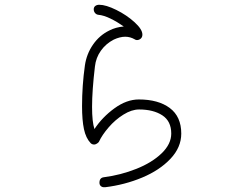

<svg xmlns="http://www.w3.org/2000/svg" viewBox="-20 -785 1040 805"><path d="M740 -225Q740 -167 694.5 -119Q649 -71 576 -40.5Q503 -10 421 0H416Q408 0 402.5 -5Q397 -10 397 -19Q397 -40 416 -42Q486 -51 551.5 -77Q617 -103 657.5 -142Q698 -181 698 -225Q698 -277 660.5 -301.5Q623 -326 563 -326Q532 -326 497.5 -304.5Q463 -283 435.5 -251Q408 -219 395 -191Q393 -187 386.5 -183Q380 -179 375 -179Q366 -179 360 -185Q340 -206 332 -243.5Q324 -281 324 -340Q324 -426 336 -511Q343 -559 370 -598Q397 -637 438 -657Q465 -671 499 -674Q472 -693 443.5 -707Q415 -721 392 -723Q384 -724 378.5 -730.5Q373 -737 373 -746Q373 -755 379.5 -760Q386 -765 396 -765Q424 -765 467.5 -743.5Q511 -722 544 -692Q577 -662 577 -640Q577 -629 570 -623Q563 -617 554 -617Q549 -617 545 -620Q526 -631 505 -631Q483 -631 457 -619Q424 -602 403 -572.5Q382 -543 378 -506Q366 -405 366 -337Q366 -274 376 -244Q409 -294 460 -331Q511 -368 562 -368Q644 -368 692 -332Q740 -296 740 -225Z"/></svg>

Font: Tsukimi Rounded Light
Style: Regular
Weight: 300
Designer: Takashi Funayama
Foundry: Takashi Funayama
Version: Version 1.032; ttfautohint (v1.8.3)